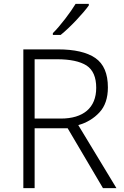

<svg xmlns="http://www.w3.org/2000/svg" viewBox="-20 -968 640 988"><path d="M437 -948.2H369.1C343.8 -905.8 288.6 -833 252 -797.4V-788.1H292C341.3 -827.6 407.7 -898.9 437 -939.9ZM100.1 -713.9V0H158.2V-308.1H328.1L509.8 0H579.1L382.8 -324.2C426.3 -336.4 462.9 -358.4 491.7 -389.6C520.5 -420.4 535.2 -463.4 535.2 -518.1C535.2 -589.4 513.7 -639.6 470.7 -669.4C427.2 -699.2 363.3 -713.9 277.8 -713.9ZM272.9 -663.1C340.8 -663.1 391.6 -652.3 425.3 -630.9C458.5 -608.9 475.1 -570.8 475.1 -516.1C475.1 -413.1 408.7 -357.9 293 -357.9H158.2V-663.1Z"/></svg>

Font: Noto Reveo Sans
Style: Regular
Weight: 300
Designer: Monotype Design Team
Foundry: Monotype Imaging Inc.
Version: Version 2.007